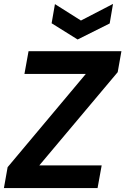

<svg xmlns="http://www.w3.org/2000/svg" viewBox="-26 -962 641 982"><path d="M-6 0 13 -107 413 -584H99L120 -700H595L576 -593L175 -116H494L473 0ZM552 -942 535 -842 371 -760 238 -843 255 -941 388 -857Z"/></svg>

Font: DM Sans 28pt ExtraBold
Style: Italic
Weight: 800
Italic angle: -10°
Version: Version 4.004;gftools[0.9.30]